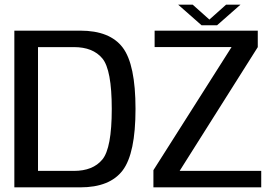

<svg xmlns="http://www.w3.org/2000/svg" viewBox="-20 -807 1197 827"><path d="M41.8 0H325.7Q452.9 0 508.3 -73Q563.7 -146.1 563.7 -337.7Q563.7 -529.3 508.5 -602.2Q453.4 -675 325.7 -675H41.8ZM143.7 -70.9V-604.1H298.4Q380.4 -604.1 420.9 -555.3Q461.4 -506.5 461.4 -337.7Q461.4 -169 420.9 -120Q380.4 -70.9 298.4 -70.9ZM640.8 0H1105.2V-71H753.8L1090.3 -604V-675H646V-604.4H977.5L640.8 -74ZM848.1 -698.2H915L1015.8 -786.9H953.8L881.9 -722.7L810 -786.9H747.4Z"/></svg>

Font: Anybody Thin
Style: Regular
Weight: 100
Designer: Tyler Finck
Foundry: Etcetera Type Company
Version: Version 1.114;gftools[0.9.25]